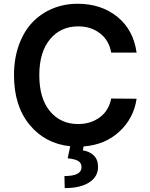

<svg xmlns="http://www.w3.org/2000/svg" viewBox="-20 -757 783 1004"><path d="M694.3 -481.9H561.5Q550.3 -545.9 503.2 -582.5Q456.1 -619.1 388.7 -619.1Q297.4 -619.1 241.5 -551.8Q185.5 -484.4 185.5 -363.8Q185.5 -241.7 241.5 -175Q297.4 -108.4 388.2 -108.4Q454.6 -108.4 502 -143.6Q549.3 -178.7 561.5 -241.7L694.3 -240.7Q679.7 -139.6 605.2 -69.8Q530.8 0 417 8.8L413.1 29.3Q448.7 34.7 470.7 56.4Q492.7 78.1 492.7 115.2Q493.2 166 447.3 196.3Q401.4 226.6 318.4 226.6L316.9 163.6Q405.8 163.6 406.2 118.2Q406.7 96.2 389.9 85.4Q373 74.7 334 70.8L347.2 7.8Q215.8 -5.9 134.5 -104.7Q53.2 -203.6 53.2 -363.8Q53.2 -450.2 78.6 -521Q104 -591.8 148.4 -638.9Q192.9 -686 253.9 -711.7Q314.9 -737.3 386.2 -737.3Q509.3 -737.3 593.5 -669.2Q677.7 -601.1 694.3 -481.9Z"/></svg>

Font: Interop SemBd
Style: Regular
Weight: 600
Designer: Rasmus Andersson, Google, Jang Haemin
Foundry: jhaemin
Version: Version 1.007